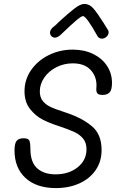

<svg xmlns="http://www.w3.org/2000/svg" viewBox="-20 -960 603 979"><path d="M54 -193Q54 -228 64.5 -241.5Q75 -255 100 -255Q124 -255 129.5 -243.5Q135 -232 135 -197Q136 -131 170.5 -101Q205 -71 263 -71Q331 -71 376 -107Q421 -143 421 -199Q421 -232 404 -253Q387 -274 359 -287Q331 -300 280 -317Q233 -332 197 -350.5Q161 -369 133 -404.5Q105 -440 105 -495Q105 -554 138.5 -602.5Q172 -651 228.5 -679Q285 -707 351 -707Q409 -707 454.5 -685Q500 -663 525.5 -624.5Q551 -586 551 -537Q551 -501 538.5 -488.5Q526 -476 504 -476Q484 -476 477.5 -483Q471 -490 471 -504L472 -525Q472 -572 441 -604.5Q410 -637 351 -637Q306 -637 267 -617Q228 -597 205.5 -564Q183 -531 183 -494Q183 -463 199 -444Q215 -425 239 -414Q263 -403 304 -390L330 -381Q400 -357 449 -316Q498 -275 498 -195Q498 -137 468 -93Q438 -49 385 -25Q332 -1 265 -1Q166 -1 110 -52.5Q54 -104 54 -193ZM477 -776Q420 -878 403 -878Q395 -878 369.5 -856.5Q344 -835 295 -788Q275 -768 260 -768Q250 -768 242.5 -775.5Q235 -783 235 -794Q235 -807 249 -820Q263 -830 281 -849Q329 -893 359.5 -916.5Q390 -940 410 -940Q436 -940 456 -917Q476 -894 507 -845L528 -811Q534 -803 534 -796Q534 -783 523.5 -773Q513 -763 500 -763Q484 -763 477 -776Z"/></svg>

Font: Mali
Style: Italic
Weight: 400
Italic angle: -10°
Version: Version 1.000; ttfautohint (v1.6)